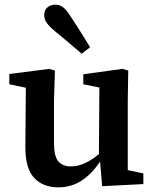

<svg xmlns="http://www.w3.org/2000/svg" viewBox="-20 -791 665 825"><path d="M419 9 410 -97Q376 -45 331.5 -15.5Q287 14 231 14Q164 14 126 -27.5Q88 -69 89 -163L91 -414L20 -429V-473L191 -495L216 -488L212 -358V-175Q212 -121 230 -98.5Q248 -76 285 -76Q315 -76 346 -90.5Q377 -105 405 -129L407 -415L338 -429V-472L506 -495L531 -488L529 -358V-60L596 -46V0ZM367 -588 331 -560Q305 -583 277.5 -606Q250 -629 216 -657Q192 -677 181 -692.5Q170 -708 170 -725Q170 -748 184 -759.5Q198 -771 217 -771Q237 -771 251.5 -759.5Q266 -748 283 -721Q309 -682 328.5 -650.5Q348 -619 367 -588Z"/></svg>

Font: Source Serif 4 SmText Semibold
Style: Regular
Weight: 600
Designer: Frank Grießhammer
Foundry: Adobe
Version: Version 4.005;hotconv 1.1.0;makeotfexe 2.6.0